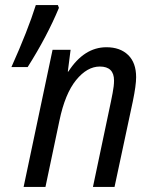

<svg xmlns="http://www.w3.org/2000/svg" viewBox="-20 -734 596 756"><path d="M187 -538H258L247 -452H249Q311 -548 399 -548Q453 -548 484.5 -517.5Q516 -487 516 -430Q516 -398 503 -335L431 2H346L417 -335Q418 -340 423.5 -368Q429 -396 429 -417Q429 -472 373 -472Q323 -472 279.5 -418.5Q236 -365 214 -259L159 2H73ZM121 -714H208L212 -703Q165 -590 89 -470H25Q90 -615 121 -714Z"/></svg>

Font: Noto Sans UI Narrow
Style: Italic
Weight: 400
Width: 4
Italic angle: -12°
Designer: Monotype Design Team
Foundry: Monotype Imaging Inc.
Version: Version 1.001